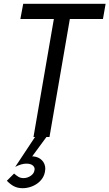

<svg xmlns="http://www.w3.org/2000/svg" viewBox="-20 -720 575 1009"><path d="M87 -620H263L156 0H164L60 157C80 146 103 140 116 140C118 140 119 140 120 140C148 140 162 154 162 169C162 171 161 173 161 175C159 197 131 216 104 216C81 216 70 205 54 192L16 230C41 255 63 269 99 269C153 269 211 234 217 177C217 173 218 169 218 166C218 132 192 105 156 102H149L224 0H240L347 -620H521L535 -700H102Z"/></svg>

Font: Jost
Style: Italic
Weight: 400
Italic angle: -5°
Version: Version 3.710